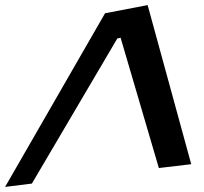

<svg xmlns="http://www.w3.org/2000/svg" viewBox="-127 -690 799 753"><path d="M333 -539 346 -542 496 -31 623 -46 452 -670 285 -638 -107 43 -2 30Z"/></svg>

Font: Gamestation Warped
Style: Italic
Weight: 400
Designer: Jonas Hecksher
Foundry: Jonas Hecksher, Playtypeª, e-types AS
Version: Version 1.003